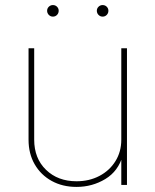

<svg xmlns="http://www.w3.org/2000/svg" viewBox="-20 -734 617 762"><path d="M283.7 7.8Q228 7.8 185.1 -15.9Q142.1 -39.6 117.7 -81.8Q93.3 -124 93.3 -179.7V-542.5H115.7V-179.7Q115.7 -105.5 162.6 -60.1Q209.5 -14.6 283.7 -14.6Q334.5 -14.6 374.8 -35.9Q415 -57.1 438.2 -94.5Q461.4 -131.8 461.4 -179.7V-542.5H483.9V0H461.4V-117.2H467.3Q449.7 -54.7 397.9 -23.4Q346.2 7.8 283.7 7.8ZM387.2 -668Q377.9 -668 371.1 -674.8Q364.3 -681.6 364.3 -691.4Q364.3 -700.7 371.1 -707.3Q377.9 -713.9 387.2 -713.9Q397 -713.9 403.6 -707.3Q410.2 -700.7 410.2 -691.4Q410.2 -681.6 403.6 -674.8Q397 -668 387.2 -668ZM189.9 -668Q180.7 -668 173.8 -674.8Q167 -681.6 167 -691.4Q167 -700.7 173.8 -707.3Q180.7 -713.9 189.9 -713.9Q199.7 -713.9 206.3 -707.3Q212.9 -700.7 212.9 -691.4Q212.9 -681.6 206.3 -674.8Q199.7 -668 189.9 -668Z"/></svg>

Font: Inter 16pt Thin
Style: Regular
Weight: 250
Version: Version 4.001;git-66647c0bb